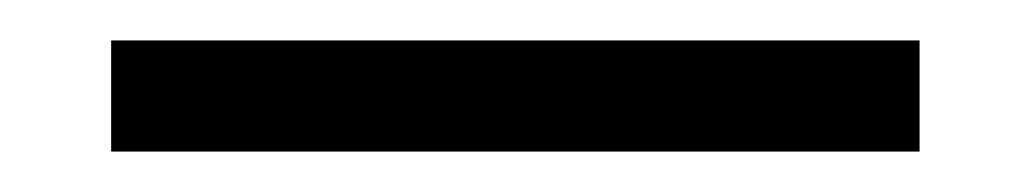

<svg xmlns="http://www.w3.org/2000/svg" viewBox="-20 125 510 95"><path d="M35 200V145H435V200Z"/></svg>

Font: SUSE Thin Light
Style: Regular
Weight: 300
Version: Version 1.000